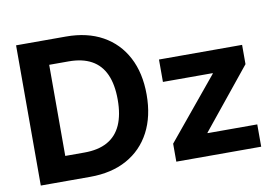

<svg xmlns="http://www.w3.org/2000/svg" viewBox="-77 -855 1409 981"><g transform="rotate(-10 627.5 -364.0)"><path d="M315.9 0H127.4V-127.4H308.1Q380.4 -127.4 428 -153.8Q475.6 -180.2 499.3 -232.9Q522.9 -285.6 522.9 -364.3Q522.9 -442.9 499.3 -495.4Q475.6 -547.9 428.2 -574Q380.9 -600.1 309.6 -600.1H124V-727.5H318.4Q428.2 -727.5 507.6 -683.6Q586.9 -639.6 629.9 -558.1Q672.9 -476.6 672.9 -364.3Q672.9 -251.5 629.9 -169.9Q586.9 -88.4 507.1 -44.2Q427.2 0 315.9 0ZM209 -727.5V0H59.6V-727.5ZM762.7 0V-93.3L1024.4 -410.6V-413.1H766.1V-529.3H1197.3V-429.2L945.3 -118.2V-115.7H1203.1V0Z"/></g></svg>

Font: Inter 24pt
Style: Bold
Weight: 700
Designer: Rasmus Andersson
Foundry: rsms
Version: Version 4.001;git-66647c0bb